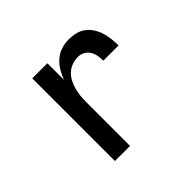

<svg xmlns="http://www.w3.org/2000/svg" viewBox="-127 -691 854 854"><g transform="rotate(-45 300.0 -264.0)"><path d="M155 0V-520H250V-416Q259 -439 271.5 -460Q284 -481 302.5 -497Q321 -513 344.5 -520.5Q368 -528 393 -528Q414 -528 435 -523Q456 -518 473 -505Q490 -492 501.5 -474Q513 -456 519 -435.5Q525 -415 527.5 -394Q530 -373 530 -352H434Q434 -368 431.5 -384Q429 -400 420.5 -414Q412 -428 397.5 -436Q383 -444 366 -444Q347 -444 328.5 -437.5Q310 -431 296 -418Q282 -405 273 -387.5Q264 -370 259 -351.5Q254 -333 252 -314Q250 -295 250 -276V0Z"/></g></svg>

Font: Zed Mono Medium Extended
Style: Regular
Weight: 500
Width: 7
Monospace: yes
Designer: Belleve Invis
Foundry: Belleve Invis
Version: Version 1.0.0; ttfautohint (v1.8.4)